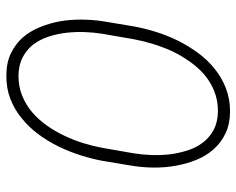

<svg xmlns="http://www.w3.org/2000/svg" viewBox="-92 -670 770 627"><g transform="rotate(-90 293.5 -356.0)"><path d="M521.5 -305.7 538.1 -405.3Q543 -438 543.5 -473.9Q543.9 -509.8 538.1 -544.9Q531.7 -579.6 518.8 -611.3Q505.9 -643.1 484.9 -667.5Q463.4 -691.4 432.9 -706.1Q402.3 -720.7 361.3 -720.7Q319.8 -721.2 284.9 -707.8Q250 -694.3 221.7 -670.9Q192.4 -647.5 169.2 -616.2Q146 -585 128.9 -549.8Q111.8 -514.6 100.1 -477.5Q88.4 -440.4 82 -405.3L65.4 -305.2Q60.5 -272.9 60.3 -237.1Q60.1 -201.2 66.4 -166.5Q72.8 -131.3 85.7 -99.6Q98.6 -67.9 120.1 -43.9Q141.6 -19.5 171.9 -5.1Q202.1 9.3 243.2 9.8Q284.2 9.8 319.1 -3.7Q354 -17.1 382.8 -40.5Q411.6 -63.5 434.6 -94.7Q457.5 -126 475.1 -161.1Q492.2 -196.3 503.7 -233.4Q515.1 -270.5 521.5 -305.7ZM497.1 -406.7 479.5 -305.2Q474.1 -275.4 464.4 -243.4Q454.6 -211.4 440.9 -180.7Q426.3 -149.9 407 -122.6Q387.7 -95.2 363.8 -74.2Q339.4 -53.7 309.6 -41.7Q279.8 -29.8 244.6 -29.8Q209 -30.3 184.1 -43.5Q159.2 -56.6 142.6 -78.1Q125.5 -100.1 116.5 -128.4Q107.4 -156.7 103.5 -187Q100.1 -217.8 101.3 -248.3Q102.5 -278.8 106.9 -305.2L124.5 -406.2Q129.9 -436 139.6 -468Q149.4 -500 164.1 -530.8Q178.2 -561 197.5 -588.4Q216.8 -615.7 241.2 -636.7Q265.6 -657.2 295.2 -669.2Q324.7 -681.2 359.9 -681.2Q395 -680.7 420.2 -667.5Q445.3 -654.3 461.9 -633.3Q478.5 -611.3 487.8 -583Q497.1 -554.7 500.5 -524.9Q503.9 -494.1 502.7 -463.6Q501.5 -433.1 497.1 -406.7Z"/></g></svg>

Font: Roboto Mono ExtraLight
Style: Italic
Weight: 250
Italic angle: -10°
Monospace: yes
Designer: Google
Version: Version 3.000